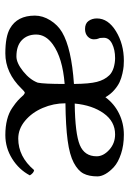

<svg xmlns="http://www.w3.org/2000/svg" viewBox="99 -578 489 727"><g transform="rotate(90 343.5 -214.5)"><path d="M265.1 -383.8Q254.9 -394.5 236.3 -400.4Q217.8 -405.8 200.2 -405.8Q168.5 -405.8 145.8 -394.5Q123 -383.3 123 -362.8Q123 -347.2 126 -342.8Q128.9 -336.9 128.9 -325.2Q128.9 -312 118.2 -302Q107.4 -292 89.8 -292Q68.8 -292 59.3 -305.4Q49.8 -318.8 49.8 -336.9Q49.8 -379.4 98.4 -409.2Q147 -439 210 -439Q220.2 -439 230.2 -438.2Q240.2 -437.5 258.1 -433.6Q275.9 -429.7 290.8 -422.9Q305.7 -416 321.5 -402.1Q337.4 -388.2 348.1 -369.1Q373 -402.8 410.2 -420.9Q447.3 -439 490.2 -439Q530.3 -439 562.5 -428.2Q594.7 -417.5 612.3 -401.4Q629.9 -385.3 638.9 -369.1Q647.9 -353 647.9 -338.9Q647.9 -306.6 637 -285.9Q626 -265.1 596.2 -249.3Q566.4 -233.4 511.7 -226.1Q457 -218.8 371.1 -217.8Q371.1 -172.9 388.7 -131.8Q406.2 -90.8 437.3 -64.9Q468.3 -39.1 504.9 -39.1Q573.2 -39.1 624 -99.1Q634.8 -98.1 644 -83Q622.1 -41.5 580.8 -15.9Q539.6 9.8 491.2 9.8Q459.5 9.8 433.3 3.2Q407.2 -3.4 388.4 -16.4Q369.6 -29.3 360.8 -37.4Q352.1 -45.4 339.8 -59.1Q333 -64.9 329.3 -63.5Q325.7 -62 315.9 -51.8Q255.9 9.8 182.1 9.8Q118.2 9.8 87.9 -7.8Q39.1 -35.2 39.1 -102.1Q39.1 -131.8 56.9 -160.4Q74.7 -189 102.1 -205.1Q162.6 -240.7 297.9 -250Q297.4 -308.1 290 -336.9Q282.7 -365.7 265.1 -383.8ZM297.9 -214.8Q199.2 -207 147.9 -169.9Q110.8 -143.1 110.8 -106.9Q110.8 -73.2 132.1 -52.7Q153.3 -32.2 193.8 -32.2Q218.3 -32.2 250 -57.6Q281.7 -83 293 -112.8Q297.9 -136.7 297.9 -214.8ZM372.1 -252.9Q486.3 -254.4 529.1 -272.2Q571.8 -290 571.8 -335.9Q571.8 -361.3 547.4 -383.5Q522.9 -405.8 488.8 -405.8Q439.9 -405.8 409.2 -362.8Q378.4 -319.8 372.1 -252.9Z"/></g></svg>

Font: Linux Libertine Display G
Style: Regular
Weight: 400
Designer: Philipp H. Poll
Foundry: Philipp H. Poll
Version: Version 5.0.9